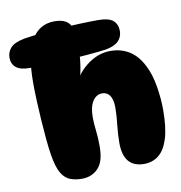

<svg xmlns="http://www.w3.org/2000/svg" viewBox="-122 -873 907 962"><g transform="rotate(-10 331.5 -391.5)"><path d="M218 9Q185 9 158.5 -1Q132 -11 114 -41.5Q96 -72 86 -132Q80 -168 75.5 -216Q71 -264 67.5 -316.5Q64 -369 62 -418.5Q60 -468 60 -506Q60 -655 100.5 -723.5Q141 -792 218 -792Q274 -792 295.5 -761Q317 -730 317 -669Q317 -627 311.5 -577Q306 -527 295 -489H289Q320 -537 367.5 -567Q415 -597 469 -597Q523 -597 565 -570.5Q607 -544 634 -489Q657 -444 667.5 -381Q678 -318 678 -262Q678 -169 660.5 -114Q643 -59 611.5 -34.5Q580 -10 538 -10Q433 -10 433 -135Q433 -180 438.5 -227Q444 -274 444 -313Q444 -354 430 -374.5Q416 -395 391 -395Q361 -395 342.5 -366Q324 -337 324 -286Q324 -252 328.5 -217.5Q333 -183 333 -135Q333 -58 300.5 -24.5Q268 9 218 9ZM58 -583Q8 -583 -13.5 -601.5Q-35 -620 -35 -651Q-35 -680 -15.5 -701.5Q4 -723 56 -733Q93 -739 140.5 -743.5Q188 -748 240 -752Q292 -756 342 -758Q392 -760 434 -760Q490 -760 511.5 -740.5Q533 -721 533 -688Q533 -657 512.5 -636.5Q492 -616 447 -608Q410 -603 358.5 -598.5Q307 -594 251 -590.5Q195 -587 144 -585Q93 -583 58 -583Z"/></g></svg>

Font: DynaPuff
Style: Bold
Weight: 700
Designer: Toshi Omagari, Jennifer Daniel
Foundry: Google Fonts
Version: Version 2.000